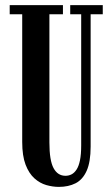

<svg xmlns="http://www.w3.org/2000/svg" viewBox="-20 -720 440 752"><path d="M210.5 12Q186.5 12 161.2 4.8Q136 -2.5 114.8 -21.5Q93.5 -40.5 80.2 -75Q67 -109.5 67 -164V-664H18V-700H226.5V-664H173.5V-162Q173.5 -91.5 189.8 -61.5Q206 -31.5 236.5 -31.5Q249 -31.5 260 -37Q271 -42.5 279.8 -55.8Q288.5 -69 293.2 -92Q298 -115 298 -150.5V-664H255V-700H382.5V-664H335V-146Q335 -86 319.5 -51.2Q304 -16.5 276 -2.2Q248 12 210.5 12Z"/></svg>

Font: Imbue Thin 10pt SemiBold
Style: Regular
Weight: 600
Version: Version 1.102